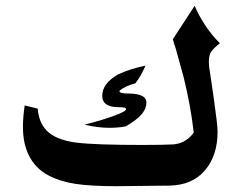

<svg xmlns="http://www.w3.org/2000/svg" viewBox="-20 -632 828 661"><path d="M699 -420 700 -402 711 -328 716 -293Q722 -249 725.5 -221.5Q729 -194 729 -178Q729 -97 686 -46Q643 5 565 7L380 9Q293 9 240 1Q187 -7 147 -28Q100 -53 78 -100Q59 -139 59 -196Q59 -229 65 -269L110 -258Q113 -212 140 -183Q172 -150 243 -141Q308 -133 470 -133Q543 -133 579 -135Q604 -138 621 -150Q638 -162 647 -176Q636 -271 612 -367Q594 -434 585 -465Q581 -475 575 -497L650 -612Q683 -537 737 -483Q714 -465 706.5 -453Q699 -441 699 -420ZM413 -197Q388 -192 356 -192Q315 -192 271 -203Q321 -215 367.5 -231.5Q414 -248 414 -256Q414 -260 408 -261.5Q402 -263 388 -263Q332 -263 332 -302Q332 -345 387 -376Q430 -396 481 -406Q472 -386 464 -372Q456 -358 446 -345Q410 -336 391 -319Q391 -310 421 -310Q484 -310 484 -279Q484 -258 467.5 -238.5Q451 -219 413 -197Z"/></svg>

Font: Mirza
Style: Bold
Weight: 700
Designer: Arabic design by Kourosh Beigpour, Latin design by Eduardo Tunni, engineering by Lasse Fister
Version: Version 1.0010g